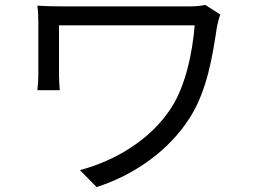

<svg xmlns="http://www.w3.org/2000/svg" viewBox="-20 -726 1040 781"><path d="M876 -667 815 -706C798 -702 774 -700 752 -700C696 -700 272 -700 239 -700C196 -700 159 -701 132 -703C135 -681 136 -659 136 -636C136 -594 136 -454 136 -423C136 -404 135 -383 132 -359H223C221 -383 220 -408 220 -423C220 -454 220 -594 220 -623C292 -623 715 -623 772 -623C762 -505 734 -377 677 -288C595 -160 452 -73 305 -34L373 35C534 -17 671 -119 752 -247C824 -360 845 -502 863 -620C865 -630 872 -657 876 -667Z"/></svg>

Font: Noto Sans Mono CJK SC
Style: Regular
Weight: 400
Designer: Ryoko NISHIZUKA 西塚涼子 (kana, bopomofo & ideographs); Paul D. Hunt (Latin, Greek & Cyrillic); Sandoll Communications 산돌커뮤니
Foundry: Adobe
Version: Version 2.004;hotconv 1.0.118;makeotfexe 2.5.65603